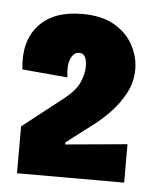

<svg xmlns="http://www.w3.org/2000/svg" viewBox="-39 -709 379 473"><g transform="rotate(5 151.0 -472.5)"><path d="M20 -270V-386L122 -466Q148 -487 157 -507.5Q166 -528 166 -547Q166 -579 147 -579Q134 -579 126.5 -563Q119 -547 123 -516L11 -526Q3 -595 39 -635Q75 -675 146 -675Q195 -675 226.5 -656.5Q258 -638 273 -609Q288 -580 288 -551Q288 -519 274 -492.5Q260 -466 240 -444.5Q220 -423 199.5 -407.5Q179 -392 166 -382L132 -356V-351L285 -365V-270Z"/></g></svg>

Font: Bricolage Grotesque 48pt Condensed Bricolage Grotesque 48pt Condensed Regular
Style: Bold
Weight: 700
Width: 3
Designer: Mathieu Triay
Foundry: Atelier Triay
Version: Version 1.000; ttfautohint (v1.8.4.7-5d5b);gftools[0.9.32]